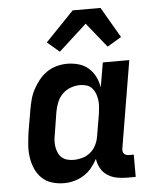

<svg xmlns="http://www.w3.org/2000/svg" viewBox="-54 -812 709 867"><g transform="rotate(-5 300.0 -379.0)"><path d="M202 8Q173 8 147 0Q121 -8 102 -26Q83 -44 72 -69Q61 -94 57 -121Q53 -148 55 -176.5Q57 -205 61 -233L78 -333Q82 -356 88 -379.5Q94 -403 105.5 -425Q117 -447 133 -467Q149 -487 169.5 -501Q190 -515 214 -521.5Q238 -528 261 -528Q289 -528 314.5 -520.5Q340 -513 358.5 -496.5Q377 -480 388.5 -457Q400 -434 404 -408L423 -520H543L477 -125Q476 -118 477 -112Q478 -106 482 -101.5Q486 -97 492 -95Q498 -93 504 -93H526V8H487Q463 8 440 3.5Q417 -1 398 -13.5Q379 -26 368 -46Q357 -66 354 -89Q343 -68 327.5 -49Q312 -30 291 -17Q270 -4 247 2Q224 8 202 8ZM253 -93Q273 -93 293 -98.5Q313 -104 329.5 -117.5Q346 -131 355.5 -150.5Q365 -170 368 -189L385 -289Q387 -305 388.5 -321Q390 -337 388 -352Q386 -367 381 -381Q376 -395 366.5 -406Q357 -417 342.5 -422Q328 -427 312 -427Q291 -427 269.5 -419.5Q248 -412 231.5 -395.5Q215 -379 207 -358.5Q199 -338 195 -317L179 -217Q176 -202 175 -187Q174 -172 176.5 -158Q179 -144 184.5 -131.5Q190 -119 200 -110Q210 -101 224 -97Q238 -93 253 -93ZM234 -585 179 -632 308 -766H434L515 -627L451 -589L361 -701Z"/></g></svg>

Font: Iosevka HT Extended
Style: Bold Italic
Weight: 700
Width: 7
Italic angle: -9°
Monospace: yes
Designer: Belleve Invis
Foundry: Belleve Invis
Version: Version 32.3.0; ttfautohint (v1.8.4)